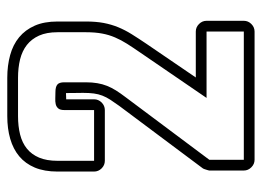

<svg xmlns="http://www.w3.org/2000/svg" viewBox="-118 -589 737 541"><g transform="rotate(-90 250.5 -318.5)"><path d="M241.2 -500.5V-421.9Q241.2 -409.7 232.2 -400.6Q223.1 -391.6 210.9 -391.6H67.9Q55.7 -391.6 46.6 -400.6Q37.6 -409.7 37.6 -421.9V-524.9Q37.6 -562 48.8 -588.9Q60.1 -615.7 80.6 -632.8Q101.1 -649.9 129.9 -658.2Q158.7 -666.5 193.8 -666.5H301.8Q336.4 -666.5 365.7 -658.4Q395 -650.4 416 -633.1Q437 -615.7 448.7 -589.1Q460.4 -562.5 460.4 -524.9V-444.8Q460.4 -416.5 456.3 -394.8Q452.1 -373 444.3 -354Q436.5 -335 424.8 -316.2Q413.1 -297.4 397.9 -274.9L302.7 -135.3H432.1Q444.3 -135.3 453.4 -126.2Q462.4 -117.2 462.4 -105V0Q462.4 12.2 453.4 21.2Q444.3 30.3 432.1 30.3H70.8Q58.6 30.3 49.6 21.2Q40.5 12.2 40.5 0V-97.2Q40.5 -98.1 41.3 -100.8Q42 -103.5 43 -106.4Q43.9 -109.4 44.9 -112.1Q45.9 -114.7 46.4 -115.2L222.7 -351.1Q232.9 -365.2 240 -376.2Q247.1 -387.2 251.5 -398.4Q255.9 -409.7 257.6 -422.6Q259.3 -435.5 259.3 -453.1Q259.3 -465.3 259 -477.1Q258.8 -488.8 258.8 -501H255.9Q252 -501 248.5 -500.7Q245.1 -500.5 241.2 -500.5ZM261.7 -530.8Q275.9 -530.8 282.5 -525.6Q289.1 -520.5 289.1 -505.9V-445.8Q289.1 -427.2 286.6 -412.8Q284.2 -398.4 279.1 -385.5Q273.9 -372.6 266.1 -360.1Q258.3 -347.7 247.1 -333L70.8 -97.2V0H432.1V-105H245.1L373 -292Q387.2 -312.5 397.7 -329.1Q408.2 -345.7 415.5 -362.8Q422.9 -379.9 426.5 -399.4Q430.2 -418.9 430.2 -444.8V-524.9Q430.2 -555.7 420.7 -576.9Q411.1 -598.1 394.3 -611.3Q377.4 -624.5 353.8 -630.4Q330.1 -636.2 301.8 -636.2H193.8Q165.5 -636.2 142.1 -630.4Q118.7 -624.5 102.3 -611.3Q85.9 -598.1 76.9 -576.9Q67.9 -555.7 67.9 -524.9V-421.9H210.9V-505.9Q210.9 -517.6 215.6 -522.9Q220.2 -528.3 227.5 -530Q234.9 -531.7 243.9 -531.2Q252.9 -530.8 261.7 -530.8Z"/></g></svg>

Font: Akaash Gobhi Outlined
Style: Regular
Weight: 400
Designer: Kulbir Singh Thind, MD
Foundry: Punjab Online
Version: Version 1.200